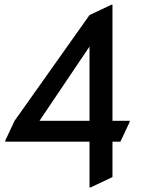

<svg xmlns="http://www.w3.org/2000/svg" viewBox="-20 -777 620 816"><path d="M360.4 -263.7V-579.1L147.9 -263.7ZM360.4 19.5V-174.8H2.4V-179.7L42 -263.7L360.4 -712.9L453.1 -756.8H458V-263.7H531.2V-258.8L491.7 -174.8H458V-24.4L365.2 19.5Z"/></svg>

Font: Nova Flat
Style: Book
Weight: 400
Version: Version 2.000